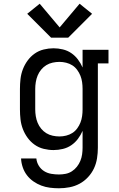

<svg xmlns="http://www.w3.org/2000/svg" viewBox="-20 -797 640 1030"><path d="M296 213Q272 213 248 210Q224 207 201.5 198.5Q179 190 159 176Q139 162 124.5 143Q110 124 102 100.5Q94 77 93 53H175Q177 74 188 92Q199 110 216.5 121Q234 132 255 135.5Q276 139 296 139Q314 139 332 135.5Q350 132 365.5 122Q381 112 392.5 97.5Q404 83 411 66Q418 49 420.5 31Q423 13 423 -5V-95Q413 -72 398 -52Q383 -32 362.5 -18Q342 -4 317 2Q292 8 267 8Q241 8 214.5 1.5Q188 -5 166 -20.5Q144 -36 128 -58Q112 -80 102.5 -105Q93 -130 90 -156.5Q87 -183 87 -210V-320Q87 -347 90 -373.5Q93 -400 102.5 -425Q112 -450 128 -472Q144 -494 166 -509.5Q188 -525 214.5 -531.5Q241 -538 267 -538Q292 -538 317 -532Q342 -526 362.5 -512Q383 -498 398 -478Q413 -458 423 -435V-530H562V-457H505V-5Q505 24 500.5 52.5Q496 81 484 106.5Q472 132 452 153.5Q432 175 407 188.5Q382 202 353.5 207.5Q325 213 296 213ZM299 -65Q317 -65 335 -69.5Q353 -74 368 -83.5Q383 -93 394 -108Q405 -123 411.5 -139.5Q418 -156 420.5 -174Q423 -192 423 -210V-320Q423 -338 420.5 -356Q418 -374 411.5 -390.5Q405 -407 394 -422Q383 -437 368 -446.5Q353 -456 335 -460.5Q317 -465 299 -465Q281 -465 262.5 -461Q244 -457 228.5 -447.5Q213 -438 201 -423.5Q189 -409 182 -392Q175 -375 172 -356.5Q169 -338 169 -320V-210Q169 -192 172 -173.5Q175 -155 182 -138Q189 -121 201 -106.5Q213 -92 228.5 -82.5Q244 -73 262.5 -69Q281 -65 299 -65ZM254 -595 126 -723 193 -777 300 -650 407 -777 474 -723 346 -595Z"/></svg>

Font: Iosevka Curly Slab Extended
Style: Regular
Weight: 400
Width: 7
Monospace: yes
Designer: Belleve Invis
Foundry: Belleve Invis
Version: Version 11.1.0; ttfautohint (v1.8.3)